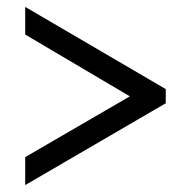

<svg xmlns="http://www.w3.org/2000/svg" viewBox="-20 -636 554 556"><path d="M53 -100 460 -337V-378L53 -616V-536L356 -357L53 -181Z"/></svg>

Font: Noto Serif Armenian SemiCondensed
Style: Bold
Weight: 700
Width: 4
Designer: Monotype Design Team
Foundry: Monotype Imaging Inc.
Version: Version 2.008